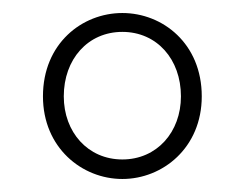

<svg xmlns="http://www.w3.org/2000/svg" viewBox="-20 -773 376 295"><path d="M168 -498C230 -498 290 -546 290 -625C290 -706 230 -753 168 -753C106 -753 46 -706 46 -625C46 -546 106 -498 168 -498ZM168 -528C115 -528 78 -570 78 -625C78 -682 115 -724 168 -724C221 -724 258 -682 258 -625C258 -570 221 -528 168 -528Z"/></svg>

Font: Noto Sans CJK HK Thin
Style: Regular
Weight: 100
Designer: Ryoko NISHIZUKA 西塚涼子 (kana, bopomofo & ideographs); Paul D. Hunt (Latin, Greek & Cyrillic); Sandoll Communications 산돌커뮤니
Foundry: Adobe
Version: Version 2.004;hotconv 1.0.118;makeotfexe 2.5.65603